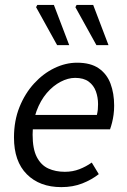

<svg xmlns="http://www.w3.org/2000/svg" viewBox="-20 -755 521 787"><path d="M231.4 12Q142.6 12 89.9 -40.8Q37.3 -93.5 37.3 -191.4Q37.3 -260 59.8 -316Q82.3 -372 119.7 -412.8Q157 -453.6 203 -475.8Q248.9 -498 296.1 -498Q351.4 -498 384.8 -474.9Q418.1 -451.9 433 -412.1Q447.9 -372.2 447.9 -322Q447.9 -302.3 445.5 -284.8Q443.1 -267.2 439.2 -251.9Q435.3 -236.7 431 -224.8H94.4L102.2 -283.9H377.1Q380.1 -296.5 381 -306.1Q381.9 -315.7 381.9 -328Q381.9 -355.9 373.1 -380.4Q364.2 -405 343.6 -420.4Q323 -435.8 288 -435.8Q259 -435.8 228.2 -419.7Q197.4 -403.6 171.6 -373.5Q145.8 -343.3 129.8 -300Q113.7 -256.7 113.7 -203.2Q113.7 -144.5 130.9 -111.3Q148.1 -78.1 177.9 -64.4Q207.7 -50.8 245.6 -50.8Q278.1 -50.8 305.5 -61.5Q332.8 -72.1 356.1 -88.7L384.9 -41.2Q356 -18.4 317.5 -3.2Q279 12 231.4 12ZM214.1 -570 127.9 -725.6 132.9 -734.7H200.9L263.7 -570ZM375.2 -570 289 -725.6 293.9 -734.7H362L424.7 -570Z"/></svg>

Font: Source Sans 3 VF
Style: Italic
Weight: 200
Italic angle: -11°
Designer: Paul D. Hunt
Foundry: Adobe Systems Incorporated
Version: Version 3.042;hotconv 1.0.118;makeotfexe 2.5.65603